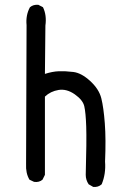

<svg xmlns="http://www.w3.org/2000/svg" viewBox="-20 -772 540 795"><path d="M366 2 347 -9Q335 -27 335 -48Q339 -190 337 -248Q335 -306 329 -332Q323 -358 289.5 -381.5Q256 -405 222.5 -399.5Q189 -394 166 -372V-48L156 -28Q142 -16 121 -19L102 -28Q86 -55 88 -93L90 -668Q86 -709 104 -742Q118 -754 139 -752L158 -742Q174 -709 168 -666L166 -466Q197 -476 223.5 -477Q250 -478 283.5 -474Q317 -470 353.5 -436.5Q390 -403 399.5 -365Q409 -327 414 -261Q419 -195 415 -103Q419 -52 401 -9Q387 4 366 2Z"/></svg>

Font: NaniFont Regular
Style: Regular
Weight: 400
Designer: Nanigashitei
Version: Version 1.036